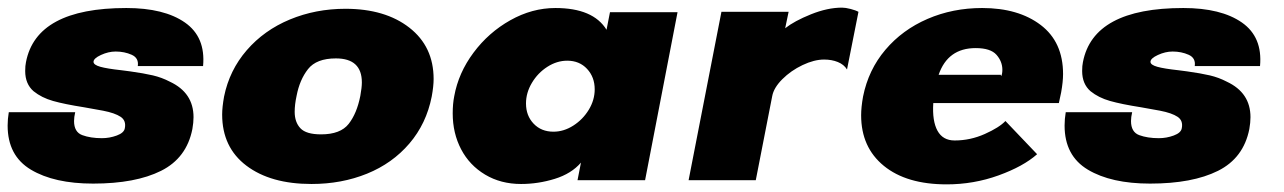

<svg xmlns="http://www.w3.org/2000/svg" viewBox="-36 -472 3364 503"><path d="M-16 -143Q-16 -160 -13 -178H161Q158 -165 158 -155Q158 -126 179.5 -118Q201 -110 231 -110Q251 -110 270 -117Q289 -124 291 -136Q295 -156 280 -166Q265 -176 234 -182L184 -191Q133 -199 103 -207.5Q73 -216 52 -233Q30 -252 30 -286Q30 -300 32 -309Q59 -451 295 -451Q394 -451 448.5 -413Q503 -375 496 -299H325Q328 -320 309 -328.5Q290 -337 267 -337Q248 -337 228.5 -328Q209 -319 209 -310Q209 -302 227 -297Q245 -292 282 -288L305 -285Q341 -280 364.5 -274.5Q388 -269 409 -258Q471 -229 471 -165Q471 -151 468 -134Q453 -58 386 -24.5Q319 9 208 9Q106 9 45 -27.5Q-16 -64 -16 -143Z M546 -172Q546 -191 551 -219Q565 -288 610.5 -340.5Q656 -393 723.5 -421Q791 -449 869 -449Q973 -449 1036.5 -399.5Q1100 -350 1100 -265Q1100 -246 1095 -219Q1081 -148 1036.5 -96Q992 -44 925.5 -17Q859 10 780 10Q673 10 609.5 -38Q546 -86 546 -172ZM736 -179Q736 -152 751 -136Q766 -120 805 -120Q856 -120 877.5 -147.5Q899 -175 908 -221Q912 -243 912 -256Q912 -319 844 -319Q793 -319 771 -291Q749 -263 741 -221Q736 -198 736 -179Z M1150 -175Q1150 -200 1154 -220Q1165 -281 1204.5 -334Q1244 -387 1301 -419Q1358 -451 1419 -451Q1518 -451 1553 -394L1562 -440H1739L1654 0H1477L1486 -46Q1461 -17 1417.5 -3.5Q1374 10 1329 10Q1276 10 1235 -14.5Q1194 -39 1172 -81Q1150 -123 1150 -175ZM1414 -127Q1441 -127 1466 -143Q1491 -159 1506.5 -184.5Q1522 -210 1522 -238Q1522 -270 1502 -291.5Q1482 -313 1450 -313Q1423 -313 1398 -297Q1373 -281 1357.5 -255Q1342 -229 1342 -201Q1342 -169 1362 -148Q1382 -127 1414 -127Z M1854 -441H2030L2021 -398Q2045 -417 2088.5 -434.5Q2132 -452 2170 -452Q2179 -452 2192.5 -448.5Q2206 -445 2213 -441L2183 -290Q2175 -303 2159 -309.5Q2143 -316 2123 -316Q2097 -316 2066.5 -301.5Q2036 -287 2013.5 -264.5Q1991 -242 1987 -220L1944 0H1768Z M2220 -170Q2220 -191 2225 -219Q2239 -289 2283.5 -341.5Q2328 -394 2394 -422.5Q2460 -451 2537 -451Q2632 -451 2690.5 -406.5Q2749 -362 2749 -278Q2749 -258 2744 -230L2738 -202H2409Q2406 -155 2420 -129.5Q2434 -104 2465 -104Q2506 -104 2544 -121Q2582 -138 2598 -155L2681 -68Q2645 -36 2580 -12.5Q2515 11 2444 11Q2339 11 2279.5 -37.5Q2220 -86 2220 -170ZM2586 -276Q2586 -273 2587 -273Q2588 -274 2589 -278.5Q2590 -283 2590 -289Q2590 -311 2574.5 -328.5Q2559 -346 2520 -346Q2447 -346 2423 -276Z M2753 -143Q2753 -160 2756 -178H2930Q2927 -165 2927 -155Q2927 -126 2948.5 -118Q2970 -110 3000 -110Q3020 -110 3039 -117Q3058 -124 3060 -136Q3064 -156 3049 -166Q3034 -176 3003 -182L2953 -191Q2902 -199 2872 -207.5Q2842 -216 2821 -233Q2799 -252 2799 -286Q2799 -300 2801 -309Q2828 -451 3064 -451Q3163 -451 3217.5 -413Q3272 -375 3265 -299H3094Q3097 -320 3078 -328.5Q3059 -337 3036 -337Q3017 -337 2997.5 -328Q2978 -319 2978 -310Q2978 -302 2996 -297Q3014 -292 3051 -288L3074 -285Q3110 -280 3133.5 -274.5Q3157 -269 3178 -258Q3240 -229 3240 -165Q3240 -151 3237 -134Q3222 -58 3155 -24.5Q3088 9 2977 9Q2875 9 2814 -27.5Q2753 -64 2753 -143Z"/></svg>

Font: Teachers ExtraBold
Style: Italic
Weight: 800
Designer: Alfredo Marco Pradil & Chank Diesel
Version: Version 0.009